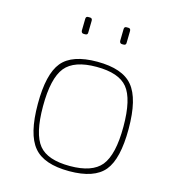

<svg xmlns="http://www.w3.org/2000/svg" viewBox="-104 -759 765 856"><g transform="rotate(15 278.5 -331.0)"><path d="M206 -674Q217 -674 217 -662L216 -609Q217 -596 205 -596H198Q187 -596 186 -608L187 -662Q187 -674 197 -674ZM383 -674Q394 -674 394 -662L393 -609Q394 -596 382 -596H375Q364 -596 363 -608L364 -662Q364 -674 374 -674ZM453 -435Q501 -378 501 -238Q501 -100 455 -44Q409 12 293 12Q176 12 129 -45Q81 -102 81 -242Q81 -380 127 -436Q173 -492 289 -492Q406 -492 453 -435ZM148 -419Q106 -367 106 -238Q106 -110 147 -60Q187 -11 290 -11Q393 -11 434 -61Q476 -113 476 -242Q476 -370 435 -420Q395 -469 292 -469Q189 -469 148 -419Z"/></g></svg>

Font: Taylor Sans Thin
Style: Regular
Weight: 100
Italic angle: -8°
Designer: Natanael Gama
Version: Version 1.001 September 8, 2015